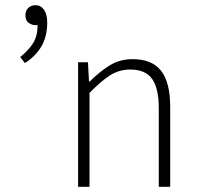

<svg xmlns="http://www.w3.org/2000/svg" viewBox="-20 -720 769 740"><path d="M281 0V-480H319L323 -406H326Q363 -443 402 -467.5Q441 -492 491 -492Q566 -492 601 -447Q636 -402 636 -308V0H592V-302Q592 -379 566.5 -415.5Q541 -452 482 -452Q439 -452 404 -429.5Q369 -407 325 -362V0ZM76 -477 58 -500Q91 -527 108 -554.5Q125 -582 125 -624Q123 -623 117 -623Q103 -623 90.5 -632Q78 -641 78 -660Q78 -679 89 -689.5Q100 -700 117 -700Q137 -700 149.5 -682.5Q162 -665 162 -633Q162 -579 139.5 -541Q117 -503 76 -477Z"/></svg>

Font: CV Source Sans Light
Style: Regular
Weight: 300
Designer: Paul D. Hunt
Foundry: Adobe Systems Incorporated
Version: Version 3.001